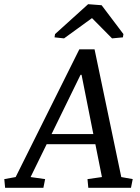

<svg xmlns="http://www.w3.org/2000/svg" viewBox="-81 -896 667 916"><path d="M303.2 -539.1 165 -256.3H364.3L308.1 -539.1ZM497.6 -51.3 552.2 -41.5 543.9 0H340.3L336.4 -41.5L405.3 -51.3L374 -208H141.6L64.9 -51.3L134.3 -41.5L126 0H-56.6L-60.5 -41.5L-6.3 -51.3L297.4 -660.6H370.1ZM505.4 -717.8 453.6 -712.9 357.9 -809.6 224.6 -712.9 179.2 -717.8 181.6 -733.4 339.4 -876 403.8 -871.1 507.8 -733.4Z"/></svg>

Font: NoticiaText-Italic
Style: Italic
Weight: 400
Italic angle: -8°
Designer: JM Sole
Foundry: JM Sole
Version: Version 1.003